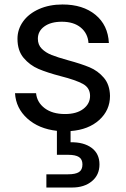

<svg xmlns="http://www.w3.org/2000/svg" viewBox="-20 -577 562 857"><path d="M471 -149Q471 -85 423 -41.5Q375 2 295 8V58Q354 57 389 83Q424 109 424 157Q424 204 390 232Q356 260 302 260H187V201H284Q317 201 332.5 191Q348 181 348 157Q348 134 332.5 124Q317 114 284 114H234V7Q153 -2 102 -48Q51 -94 47 -161H141Q145 -120 179.5 -94Q214 -68 270 -68Q322 -68 352 -91Q382 -114 382 -149Q382 -185 350 -202.5Q318 -220 251 -237Q190 -253 151.5 -269.5Q113 -286 85.5 -318.5Q58 -351 58 -404Q58 -446 83 -481Q108 -516 154 -536.5Q200 -557 259 -557Q350 -557 406 -511Q462 -465 466 -385H375Q372 -428 340.5 -454Q309 -480 256 -480Q207 -480 178 -459Q149 -438 149 -404Q149 -377 166.5 -359.5Q184 -342 210.5 -331.5Q237 -321 284 -308Q343 -292 380 -276.5Q417 -261 443.5 -230Q470 -199 471 -149Z"/></svg>

Font: MSTAGE
Style: Regular
Weight: 400
Designer: Ninad Kale (Devanagari), Jonny Pinhorn (Latin)
Foundry: Indian Type Foundry
Version: 4.004